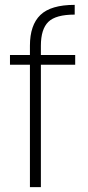

<svg xmlns="http://www.w3.org/2000/svg" viewBox="-20 -769 362 789"><path d="M103 0V-503H21V-543H103V-581Q103 -666 146 -707.5Q189 -749 287 -749V-709Q209 -709 178.5 -679Q148 -649 148 -581V-543H289V-503H148V0Z"/></svg>

Font: Poppins ExtraLight
Style: Regular
Weight: 275
Designer: Ninad Kale (Devanagari), Jonny Pinhorn (Latin)
Foundry: Indian Type Foundry
Version: Version 3.200;PS 1.000;hotconv 16.6.54;makeotf.lib2.5.65590